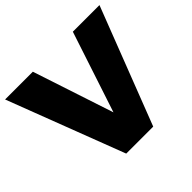

<svg xmlns="http://www.w3.org/2000/svg" viewBox="-169 -894 1086 1086"><g transform="rotate(-45 374.5 -350.5)"><path d="M481 0 752 -701H539L379 -216L219 -701H-3L265 0Z"/></g></svg>

Font: Radio Edit
Style: P3
Weight: 800
Version: Version 3.001;PS 003.001;hotconv 1.0.70;makeotf.lib2.5.58329